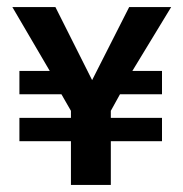

<svg xmlns="http://www.w3.org/2000/svg" viewBox="-20 -524 519 544"><path d="M439 -124H294V0H181V-124H35V-190H181V-210L154 -257H35V-323H121L15 -504H137L241 -297L346 -504H465L355 -323H439V-257H320L294 -210V-190H439Z"/></svg>

Font: Mukta Malar
Style: Bold
Weight: 700
Designer: Aadarsh Rajan, Girish Dalvi, Yashodeep Gholap
Foundry: Ek Type
Version: Version 2.538;PS 1.000;hotconv 16.6.51;makeotf.lib2.5.65220;